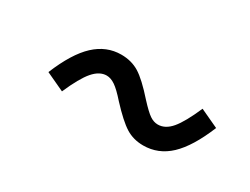

<svg xmlns="http://www.w3.org/2000/svg" viewBox="-32 -614 678 521"><g transform="rotate(30 307.0 -354.0)"><path d="M243 -446Q275 -446 299.5 -431Q324 -416 362 -373Q385 -348 397.5 -339.5Q410 -331 423 -331Q446 -331 465 -353.5Q484 -376 507 -429L565 -402Q535 -329 499.5 -295.5Q464 -262 417 -262Q386 -262 362 -277Q338 -292 300 -333Q278 -358 264 -367.5Q250 -377 237 -377Q215 -377 195.5 -354.5Q176 -332 153 -279L95 -306Q125 -379 161 -412.5Q197 -446 243 -446Z"/></g></svg>

Font: Wix Madefor Text
Style: Italic
Weight: 400
Italic angle: -12°
Designer: Dalton Maag Ltd
Foundry: Dalton Maag Ltd
Version: Version 3.100